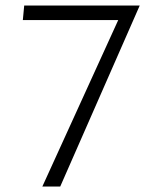

<svg xmlns="http://www.w3.org/2000/svg" viewBox="-20 -678 557 698"><path d="M199 0H134L418 -623L448 -605H63L68 -658H488Z"/></svg>

Font: Ysabeau Office Light
Style: Regular
Weight: 300
Designer: Christian Thalmann (Catharsis Fonts)
Version: Version 2.001;gftools[0.9.30]; featfreeze: tnum,lnum,ss02